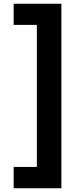

<svg xmlns="http://www.w3.org/2000/svg" viewBox="-20 -831 415 1026"><path d="M308 175H53V61H177V-698H53V-811H308Z"/></svg>

Font: DM Sans 24pt ExtraBold
Style: Regular
Weight: 800
Designer: Colophon Foundry, Jonny Pinhorn
Foundry: Colophon Foundry
Version: Version 4.004;gftools[0.9.30]